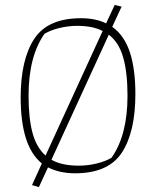

<svg xmlns="http://www.w3.org/2000/svg" viewBox="-20 -694 634 780"><path d="M110 58 150 -30Q106 -66 85 -133Q64 -200 64 -298Q64 -452 119 -536Q174 -620 309 -620Q369 -620 411 -599L446 -674L474 -667L436 -585Q485 -550 507.5 -482Q530 -414 530 -312Q530 -158 475 -74Q420 10 285 10Q223 10 175 -14L138 66ZM397 -568Q357 -589 294 -589Q258 -589 222.5 -580.5Q187 -572 161 -557Q96 -465 96 -305Q96 -214 112 -154.5Q128 -95 165 -62ZM433 -53Q498 -145 498 -305Q498 -399 480.5 -460.5Q463 -522 422 -553L189 -45Q231 -21 300 -21Q336 -21 371.5 -29.5Q407 -38 433 -53Z"/></svg>

Font: Athiti ExtraLight
Style: Regular
Weight: 250
Version: Version 1.032